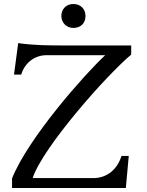

<svg xmlns="http://www.w3.org/2000/svg" viewBox="-20 -944 737 964"><path d="M214.8 -667Q193.4 -667 173.8 -660.9Q154.3 -654.8 137.5 -642.8Q120.6 -630.9 107.4 -612.5Q94.2 -594.2 86.4 -569.3H50.3L71.3 -727.5Q102.5 -723.1 132.8 -720.7Q163.1 -718.3 190.9 -717.3Q218.8 -716.3 243.7 -716.1Q268.6 -715.8 289.1 -715.8H638.7V-669.9Q615.2 -650.4 583.7 -619.6Q552.2 -588.9 515.9 -550.8Q479.5 -512.7 440.7 -468.8Q401.9 -424.8 363.5 -378.7Q325.2 -332.5 289.8 -286.4Q254.4 -240.2 225.1 -197.3Q195.8 -154.3 174.6 -116.5Q153.3 -78.6 144 -49.8H448.2Q475.1 -49.8 497.8 -58.1Q520.5 -66.4 538.6 -81.3Q556.6 -96.2 569.6 -116.7Q582.5 -137.2 590.3 -161.1H626.5L611.8 0H40.5V-48.3Q55.7 -86.4 79.6 -129.2Q103.5 -171.9 133.3 -217Q163.1 -262.2 197 -308.1Q231 -354 266.4 -398.2Q301.8 -442.4 336.7 -483.2Q371.6 -523.9 403.3 -558.8Q435.1 -593.8 462.2 -621.6Q489.3 -649.4 508.3 -667ZM409.2 -863.3Q409.2 -836.4 392.3 -820.1Q375.5 -803.7 348.6 -803.7Q335.9 -803.7 325 -808.1Q314 -812.5 305.9 -820.3Q297.9 -828.1 293 -839.1Q288.1 -850.1 288.1 -863.3Q288.1 -890.1 304.9 -907Q321.8 -923.8 348.6 -923.8Q375.5 -923.8 392.3 -907Q409.2 -890.1 409.2 -863.3Z"/></svg>

Font: Arian AMU Serif
Style: Regular
Weight: 400
Designer: Ruben Hakobyan (Tarumian)
Foundry: Ruben Hakobyan (Tarumian)
Version: Version 1.002